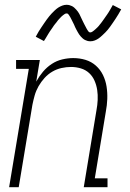

<svg xmlns="http://www.w3.org/2000/svg" viewBox="-20 -780 540 800"><path d="M18 0 100 -493H47V-530H146L131 -440Q143 -462 159 -481Q175 -500 195.5 -513.5Q216 -527 239.5 -532.5Q263 -538 285 -538Q312 -538 336.5 -530.5Q361 -523 379.5 -506.5Q398 -490 409 -467.5Q420 -445 424 -419.5Q428 -394 427 -367.5Q426 -341 421 -315L375 -37H428V0H329L382 -321Q386 -342 387 -363.5Q388 -385 385 -405Q382 -425 374 -443.5Q366 -462 351.5 -475.5Q337 -489 317 -495Q297 -501 276 -501Q256 -501 236 -496.5Q216 -492 198 -481.5Q180 -471 165.5 -455Q151 -439 140.5 -420.5Q130 -402 124.5 -382.5Q119 -363 115 -343L58 0ZM357 -608Q350 -608 344.5 -609.5Q339 -611 334 -613.5Q329 -616 324.5 -620Q320 -624 316.5 -628Q313 -632 309.5 -637Q306 -642 303.5 -647Q301 -652 298 -657Q295 -662 293 -667Q291 -672 288.5 -677.5Q286 -683 283 -688.5Q280 -694 277.5 -699.5Q275 -705 272.5 -709Q270 -713 266.5 -718.5Q263 -724 258 -724Q253 -724 249.5 -721.5Q246 -719 242.5 -716.5Q239 -714 235.5 -710.5Q232 -707 227.5 -702Q223 -697 222 -696Q221 -695 219 -692Q217 -689 214.5 -686Q212 -683 209.5 -680Q207 -677 204.5 -673.5Q202 -670 199.5 -666Q197 -662 194 -658Q191 -654 188 -649.5Q185 -645 182 -640Q179 -635 176 -630Q173 -625 170 -620Q167 -615 163 -609L129 -627Q135 -639 141 -648.5Q147 -658 153 -667Q159 -676 164.5 -684Q170 -692 175 -699Q180 -706 185 -712Q190 -718 195 -723.5Q200 -729 208 -736.5Q216 -744 223 -748.5Q230 -753 239 -756.5Q248 -760 257 -760Q264 -760 269.5 -758.5Q275 -757 280 -754.5Q285 -752 289.5 -748Q294 -744 297.5 -740Q301 -736 304.5 -731.5Q308 -727 310.5 -722Q313 -717 315.5 -711.5Q318 -706 320.5 -701Q323 -696 325.5 -690.5Q328 -685 331 -679.5Q334 -674 336.5 -669Q339 -664 341.5 -659.5Q344 -655 347.5 -650Q351 -645 356 -645Q360 -645 364 -647.5Q368 -650 371 -652.5Q374 -655 378 -658.5Q382 -662 386.5 -666.5Q391 -671 392 -672.5Q393 -674 395 -676.5Q397 -679 399.5 -682Q402 -685 404.5 -688.5Q407 -692 409.5 -695.5Q412 -699 414.5 -702.5Q417 -706 420 -710.5Q423 -715 426 -719Q429 -723 432 -728Q435 -733 438 -738Q441 -743 444 -748.5Q447 -754 450 -759L485 -741Q479 -730 473 -720Q467 -710 461 -701Q455 -692 449.5 -684Q444 -676 439 -669Q434 -662 429 -656Q424 -650 419 -645Q414 -640 406 -632.5Q398 -625 391 -620Q384 -615 375 -611.5Q366 -608 357 -608Z"/></svg>

Font: Iosevka Slab Extralight
Style: Italic
Weight: 200
Italic angle: -9°
Monospace: yes
Designer: Belleve Invis
Foundry: Belleve Invis
Version: Version 11.1.1; ttfautohint (v1.8.3)